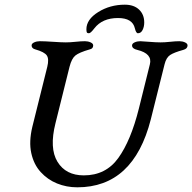

<svg xmlns="http://www.w3.org/2000/svg" viewBox="-20 -780 821 820"><path d="M383 -659Q367 -638 360 -638Q353 -638 351 -641.5Q349 -645 349 -655Q349 -697 399.5 -728.5Q450 -760 513 -760Q552 -760 574 -739Q596 -718 596 -684Q596 -666 589 -652Q582 -638 569 -638Q561 -638 556 -659Q546 -703 484 -703Q417 -703 383 -659ZM566 -567Q544 -572 544 -586Q544 -594 555 -599Q566 -604 579 -604Q586 -604 616 -601.5Q646 -599 666 -599Q684 -599 706.5 -601.5Q729 -604 746 -604Q759 -604 770 -599Q781 -594 781 -586Q781 -572 763 -567Q723 -556 706.5 -545Q690 -534 683 -506L624 -270Q550 20 310 20Q264 20 223.5 3.5Q183 -13 153.5 -45.5Q124 -78 113.5 -126.5Q103 -175 118 -238L182 -495Q190 -528 180 -543Q170 -558 131 -569Q115 -573 115 -586Q115 -594 126 -599Q137 -604 150 -604Q170 -604 206.5 -601.5Q243 -599 261 -599Q279 -599 302.5 -601.5Q326 -604 343 -604Q356 -604 367 -599Q378 -594 378 -586Q378 -572 363 -569Q318 -556 302 -543Q286 -530 277 -495L217 -254Q190 -147 225.5 -89Q261 -31 338 -31Q432 -31 485.5 -105.5Q539 -180 573 -316L620 -505Q632 -551 566 -567Z"/></svg>

Font: EB Garamond 08
Style: Italic
Weight: 400
Italic angle: -14°
Version: Version 0.016